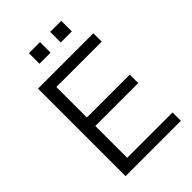

<svg xmlns="http://www.w3.org/2000/svg" viewBox="-258 -998 1104 1104"><g transform="rotate(-45 294.0 -446.5)"><path d="M88 0V-712H538V-644H169V-396H518V-327H169V-68H538V0ZM195 -893H285V-807H195ZM368 -893H458V-807H368Z"/></g></svg>

Font: PRinguin Sans
Style: Regular
Weight: 400
Designer: Vernon Adams
Foundry: Vernon Adams
Version: ""